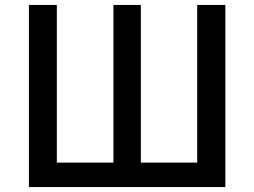

<svg xmlns="http://www.w3.org/2000/svg" viewBox="-20 -757 1029 777"><path d="M97 0H892V-737H778V-99H550V-737H439V-99H210V-737H97Z"/></svg>

Font: Noto Sans JP Medium
Style: Regular
Weight: 500
Designer: Ryoko NISHIZUKA 西塚涼子 (kana, bopomofo & ideographs); Paul D. Hunt (Latin, Greek & Cyrillic); Sandoll Communications 산돌커뮤니
Foundry: Adobe
Version: Version 2.004;hotconv 1.0.118;makeotfexe 2.5.65603